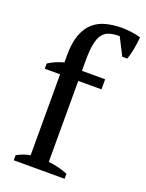

<svg xmlns="http://www.w3.org/2000/svg" viewBox="-142 -823 682 894"><g transform="rotate(20 199.0 -376.0)"><path d="M306 -752Q315 -752 327 -751Q339 -750 352 -748.5Q365 -747 377 -744.5Q389 -742 398 -739Q395 -706 389.5 -677.5Q384 -649 376 -626H351L307 -712Q278 -712 257.5 -706Q237 -700 223.5 -683Q210 -666 203.5 -634Q197 -602 197 -550V-500H312V-450H197V-49Q249 -43 293 -25V0H41V-25Q72 -43 107 -49V-450H31V-476Q66 -498 107 -509V-544Q107 -606 122 -646.5Q137 -687 164 -710.5Q191 -734 227.5 -743Q264 -752 306 -752Z"/></g></svg>

Font: PT Serif
Style: Regular
Weight: 400
Designer: A.Korolkova, O.Umpeleva, V.Yefimov
Foundry: ParaType Ltd
Version: Version 1.000W OFL; ttfautohint (v1.6)